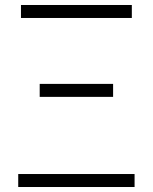

<svg xmlns="http://www.w3.org/2000/svg" viewBox="-20 -749 611 769"><path d="M53 -52H519V0H53ZM139 -413H433V-361H139ZM64 -729H508V-677H64Z"/></svg>

Font: Merged Yaku Han JP Light
Style: Regular
Weight: 300
Designer: Ryoko NISHIZUKA 西塚涼子 (kana, bopomofo & ideographs); Paul D. Hunt (Latin, Greek & Cyrillic); Sandoll Communications 산돌커뮤니
Foundry: Adobe
Version: Version 2.004